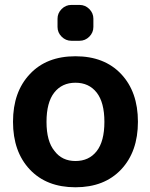

<svg xmlns="http://www.w3.org/2000/svg" viewBox="-20 -791 624 800"><path d="M207 -162.1Q238.3 -120.1 294.4 -120.1Q350.6 -120.1 382.8 -161.1Q415 -202.1 415 -283.2Q415 -364.3 382.8 -405.3Q350.6 -446.3 294.4 -446.3Q238.3 -446.3 206.1 -405.3Q173.8 -364.3 173.8 -283.2Q173.8 -202.1 207 -162.1ZM104.5 -482.4Q173.8 -556.6 294.4 -556.6Q415 -556.6 484.9 -482.4Q554.7 -408.2 554.7 -283.7Q554.7 -159.2 484.9 -85Q415 -10.7 294.4 -10.7Q173.8 -10.7 104 -85Q34.2 -159.2 34.2 -283.7Q34.2 -408.2 104.5 -482.4ZM277.3 -621.1Q253.9 -621.1 236.8 -638.2Q219.7 -655.3 219.7 -678.7V-712.9Q219.7 -736.3 236.8 -753.4Q253.9 -770.5 277.3 -770.5H311.5Q335 -770.5 352.1 -753.4Q369.1 -736.3 369.1 -712.9V-678.7Q369.1 -655.3 352.1 -638.2Q335 -621.1 311.5 -621.1Z"/></svg>

Font: Gen Jyuu Gothic Bold
Style: Bold
Weight: 700
Designer: [Source Han Sans]
Ryoko NISHIZUKA  (kana & ideographs); Paul D. Hunt (Latin, Greek & Cyrillic); Wenlong ZHANG  (bopomofo
Version: Version 1.002.20150607